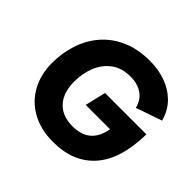

<svg xmlns="http://www.w3.org/2000/svg" viewBox="-174 -905 1105 1105"><g transform="rotate(45 379.0 -352.5)"><path d="M391 10Q290 10 216.5 -31Q143 -72 104 -144Q65 -216 65 -308Q65 -389 89 -462.5Q113 -536 161.5 -592.5Q210 -649 284 -682Q358 -715 457 -715Q521 -715 580.5 -695Q640 -675 684.5 -632Q729 -589 748 -521L589 -466Q576 -519 536.5 -545.5Q497 -572 442 -572Q370 -572 323.5 -537.5Q277 -503 254 -446Q231 -389 231 -323Q231 -233 276.5 -183Q322 -133 407 -133Q547 -133 571 -274H373L403 -401H740Q736 -194 645 -92Q554 10 391 10Z"/></g></svg>

Font: Prodigy Sans
Style: Bold Italic
Weight: 700
Italic angle: -13°
Designer: Wei Huang
Foundry: Wei Huang
Version: Version 1.003; ttfautohint (v1.8.3)